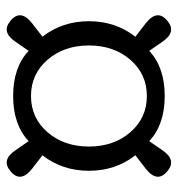

<svg xmlns="http://www.w3.org/2000/svg" viewBox="1 -619 528 570"><g transform="rotate(90 265.0 -334.0)"><path d="M42 -101Q5 -131 50 -166L89 -196Q43 -255 43 -334Q43 -413 89 -472L50 -502Q5 -537 42 -567Q75 -595 104 -552L131 -513Q180 -559 265 -559Q350 -559 399 -513L426 -552Q455 -595 488 -567Q525 -537 480 -502L441 -472Q487 -413 487 -334Q487 -255 441 -196L480 -166Q525 -131 488 -101Q455 -73 426 -116L399 -155Q350 -109 265 -109Q180 -109 131 -155L104 -116Q75 -73 42 -101ZM157.5 -457Q115 -408 115 -334Q115 -260 157.5 -211Q200 -162 265 -162Q330 -162 372.5 -211Q415 -260 415 -334Q415 -408 372.5 -457Q330 -506 265 -506Q200 -506 157.5 -457Z"/></g></svg>

Font: Linguistics Pro
Style: Regular
Weight: 400
Designer: Stefan Peev, Context Ltd
Foundry: Stefan Peev, Context Ltd
Version: Version 001.000